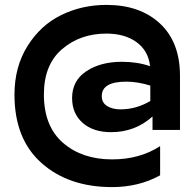

<svg xmlns="http://www.w3.org/2000/svg" viewBox="-20 -662 792 783"><path d="M471 -216Q535 -216 593 -250V-313Q541 -329 495 -329Q395 -329 395 -270Q395 -243 417 -229.5Q439 -216 471 -216ZM633 -66V53Q546 101 437 101Q260 101 149.5 3Q39 -95 39 -276Q39 -389 92 -474Q145 -559 229.5 -600.5Q314 -642 414 -642Q551 -642 632.5 -566Q714 -490 714 -353V-132H602V-187Q531 -123 433 -123Q360 -123 317 -161Q274 -199 274 -262Q274 -333 332 -371.5Q390 -410 477 -410Q541 -410 592 -392Q585 -455 537 -490Q489 -525 414 -525Q307 -525 233 -461.5Q159 -398 159 -277Q159 -147 237 -79.5Q315 -12 437 -12Q550 -12 633 -66Z"/></svg>

Font: Roundo SemiBold
Style: Regular
Weight: 600
Designer: Namrata Goyal (Gurmukhi), Shiva Nallaperumal (Latin)
Foundry: Indian Type Foundry
Version: Version 1.000;PS 1.0;hotconv 1.0.88;makeotf.lib2.5.647800